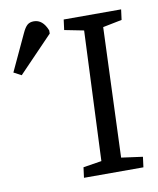

<svg xmlns="http://www.w3.org/2000/svg" viewBox="-254 -779 694 843"><g transform="rotate(-10 93.0 -357.5)"><path d="M165 -637 79 -654 85 -700H341L335 -654L250 -637L228 -59L323 -46L317 0H52L58 -46L140 -59ZM-139 -491 -173 -509 -97 -672Q-86 -696 -75 -705.5Q-64 -715 -46 -715Q-6 -715 14 -664V-650Z"/></g></svg>

Font: Literata 12pt
Style: Italic
Weight: 400
Italic angle: -2°
Designer: Latin by Veronika Burian and Jose Scaglione. Greek by Irene Vlachou. Cyrillic by Vera Evstafieva
Foundry: TypeTogether
Version: Version 3.002